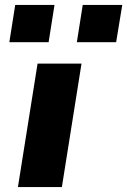

<svg xmlns="http://www.w3.org/2000/svg" viewBox="-20 -762 518 782"><path d="M53 0 133 -503H312L232 0ZM293 -590 317 -742H478L453 -590ZM18 -590 42 -742H202L178 -590Z"/></svg>

Font: Nunito Sans 7pt Expanded ExtraBold
Style: Italic
Weight: 800
Width: 7
Italic angle: -9°
Designer: Vernon Adams
Foundry: Vernon Adams
Version: Version 3.101;gftools[0.9.27]